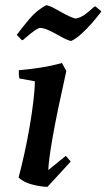

<svg xmlns="http://www.w3.org/2000/svg" viewBox="-20 -712 413 744"><path d="M115 -397 55 -408Q52 -422 53 -440Q92 -443 137 -450Q182 -457 220 -468L237 -437Q201 -276 185 -186Q169 -96 167 -53L235 -108L254 -86L164 12Q141 12 106.5 3.5Q72 -5 52 -24Q63 -65 74.5 -117Q86 -169 95 -222Q104 -275 109.5 -321Q115 -367 115 -397ZM255 -553Q239 -557 217 -569.5Q195 -582 172.5 -593Q150 -604 133 -604Q116 -596 100.5 -583.5Q85 -571 69 -557L65 -556L45 -577Q65 -604 93.5 -638Q122 -672 159 -692Q172 -690 191 -679.5Q210 -669 231 -657.5Q252 -646 272 -640Q291 -643 308 -655Q325 -667 345 -686L350 -687L373 -668Q359 -649 338 -624.5Q317 -600 294.5 -580Q272 -560 255 -553Z"/></svg>

Font: Labrada SemiBold
Style: Italic
Weight: 600
Italic angle: -7°
Designer: Mercedes Jáuregui
Foundry: Omnibus-Type Team
Version: Version 1.000; ttfautohint (v1.8.4.7-5d5b)